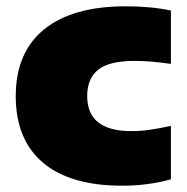

<svg xmlns="http://www.w3.org/2000/svg" viewBox="-20 -579 594 610"><path d="M368 11Q203 11 116.5 -62.2Q30 -135.5 30 -273.5Q30 -412.5 120.2 -485.8Q210.5 -559 380 -559Q459.5 -559 523 -545.5V-376Q491.5 -380.5 464.2 -383Q437 -385.5 407.5 -385.5Q327 -385.5 292 -357.5Q257 -329.5 257 -274Q257 -162.5 397 -162.5Q426.5 -162.5 454.8 -166.5Q483 -170.5 523 -179V-9.5Q493 -0.5 453 5.2Q413 11 368 11Z"/></svg>

Font: Encode Sans Semi Expanded Black
Style: Regular
Weight: 900
Width: 6
Designer: Multiple Designers
Foundry: Impallari Type
Version: Version 3.000; ttfautohint (v1.8.3) -l 8 -r 50 -G 200 -x 14 